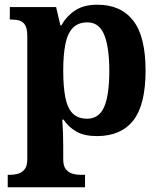

<svg xmlns="http://www.w3.org/2000/svg" viewBox="-20 -566 685 815"><path d="M12.8 229V176H24.8Q39.7 176 56.2 171.5Q72.7 167.1 84.2 153.1Q95.8 139 95.8 110.9V-412.7Q95.8 -443.8 87.2 -458.6Q78.6 -473.4 63.9 -478.2Q49.2 -483 30.1 -483H21.7V-536H218.2L236.3 -458.2H240.3Q262.1 -497.2 298.7 -521.6Q335.3 -546 393.3 -546Q492.9 -546 545.4 -478.6Q597.9 -411.3 597.9 -266.1Q597.9 -121.1 545.7 -54.7Q493.4 11.7 391.5 11.7Q338.8 11.7 305.2 -7Q271.6 -25.7 249.6 -58.3H244.4Q246.4 -31.6 247.4 -2Q248.4 27.6 248.4 53V110.7Q248.4 139.1 260.2 153Q272 167 288.5 171.5Q304.9 176 318.8 176H340.9V229ZM350 -62.1Q400.4 -62.1 422.2 -112.4Q444 -162.7 444 -264.8Q444 -364.8 422.5 -417.9Q400.9 -471 351.3 -471Q311.5 -471 289 -447.4Q266.4 -423.8 257.4 -378.1Q248.4 -332.3 248.4 -266.1Q248.4 -197.7 257.4 -152.3Q266.4 -106.9 288.6 -84.5Q310.8 -62.1 350 -62.1Z"/></svg>

Font: Noto Serif Telugu
Style: Regular
Weight: 400
Designer: Jelle Bosma - Monotype Design Team
Foundry: Monotype Imaging Inc.
Version: Version 2.003